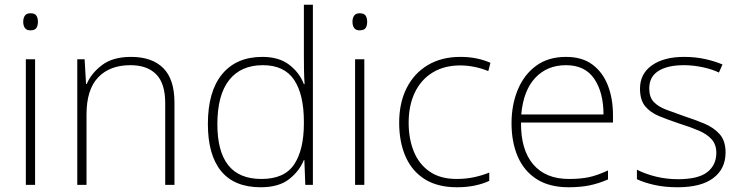

<svg xmlns="http://www.w3.org/2000/svg" viewBox="-20 -846 3127 810"><path d="M108 -790Q127 -790 133.5 -780Q140 -770 140 -754Q140 -738 133.5 -728Q127 -718 108 -718Q92 -718 85 -728Q78 -738 78 -754Q78 -770 85 -780Q92 -790 108 -790ZM128 -596V-66H89V-596Z M533 -606Q621 -606 668.5 -559Q716 -512 716 -413V-66H677V-411Q677 -494 639 -532.5Q601 -571 530 -571Q443 -571 394 -519.5Q345 -468 345 -363V-66H306V-596H337L343 -492H346Q365 -537 410.5 -571.5Q456 -606 533 -606Z M1080 -56Q969 -56 913 -124Q857 -192 857 -323Q857 -460 917 -533Q977 -606 1087 -606Q1157 -606 1200.5 -572.5Q1244 -539 1262 -491H1265Q1263 -520 1262.5 -550.5Q1262 -581 1262 -610V-826H1300V-66H1268L1264 -171H1262Q1243 -124 1199.5 -90Q1156 -56 1080 -56ZM1083 -91Q1180 -91 1221 -152.5Q1262 -214 1262 -326V-332Q1262 -448 1220.5 -509.5Q1179 -571 1089 -571Q996 -571 946.5 -508Q897 -445 897 -322Q897 -207 943 -149Q989 -91 1083 -91Z M1497 -790Q1516 -790 1522.5 -780Q1529 -770 1529 -754Q1529 -738 1522.5 -728Q1516 -718 1497 -718Q1481 -718 1474 -728Q1467 -738 1467 -754Q1467 -770 1474 -780Q1481 -790 1497 -790ZM1517 -596V-66H1478V-596Z M1908 -56Q1826 -56 1772 -90Q1718 -124 1691 -185.5Q1664 -247 1664 -328Q1664 -412 1695.5 -474.5Q1727 -537 1785 -571.5Q1843 -606 1922 -606Q1959 -606 1990.5 -599.5Q2022 -593 2049 -581L2040 -546Q2011 -558 1980.5 -564Q1950 -570 1922 -570Q1854 -570 1805 -540Q1756 -510 1730 -455.5Q1704 -401 1704 -328Q1704 -261 1725.5 -207.5Q1747 -154 1792 -122.5Q1837 -91 1907 -91Q1945 -91 1980 -98.5Q2015 -106 2044 -118V-83Q2019 -71 1984.5 -63.5Q1950 -56 1908 -56Z M2368 -606Q2436 -606 2479.5 -573.5Q2523 -541 2544.5 -485.5Q2566 -430 2566 -360V-329H2178Q2177 -214 2229.5 -152.5Q2282 -91 2380 -91Q2429 -91 2464.5 -98.5Q2500 -106 2545 -127V-89Q2506 -72 2467.5 -64Q2429 -56 2379 -56Q2298 -56 2244.5 -90Q2191 -124 2164.5 -185Q2138 -246 2138 -326Q2138 -403 2164 -466.5Q2190 -530 2241 -568Q2292 -606 2368 -606ZM2368 -571Q2288 -571 2238 -517.5Q2188 -464 2179 -363H2526Q2526 -456 2487 -513.5Q2448 -571 2368 -571Z M3041 -203Q3041 -134 2989.5 -95Q2938 -56 2839 -56Q2784 -56 2740 -66Q2696 -76 2667 -90V-130Q2705 -111 2749 -100.5Q2793 -90 2840 -90Q2926 -90 2964 -120Q3002 -150 3002 -201Q3002 -236 2982.5 -258Q2963 -280 2928 -295Q2893 -310 2848 -324Q2800 -340 2762 -355.5Q2724 -371 2702 -397.5Q2680 -424 2680 -472Q2680 -535 2730.5 -570.5Q2781 -606 2866 -606Q2913 -606 2954 -597Q2995 -588 3028 -574L3013 -540Q2984 -554 2944 -562.5Q2904 -571 2865 -571Q2796 -571 2757.5 -546.5Q2719 -522 2719 -473Q2719 -436 2738 -416Q2757 -396 2790 -383.5Q2823 -371 2866 -356Q2912 -341 2951.5 -324.5Q2991 -308 3016 -280Q3041 -252 3041 -203Z"/></svg>

Font: Noto Sans Malayalam UI ExtraLight
Style: Regular
Weight: 200
Designer: Jelle Bosma - Monotype Design Team
Foundry: Monotype Imaging Inc.
Version: Version 2.104; ttfautohint (v1.8.4.7-5d5b)